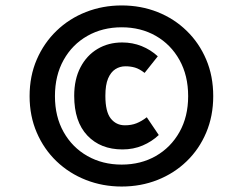

<svg xmlns="http://www.w3.org/2000/svg" viewBox="-20 -787 850 709"><path d="M429.3 -766.9Q500.2 -766.9 561.6 -742.6Q623 -718.3 669.2 -673.3Q715.5 -628.4 741.4 -567.3Q767.4 -506.3 767.4 -432Q767.4 -358.5 741.4 -297.3Q715.5 -236 669.2 -191.4Q623 -146.8 561.6 -122.5Q500.2 -98.2 429.3 -98.2Q359.1 -98.2 297.3 -122.5Q235.4 -146.8 188.8 -191.4Q142.2 -236 115.8 -297.3Q89.3 -358.5 89.3 -432Q89.3 -506.3 115.8 -567.3Q142.2 -628.4 188.8 -673.3Q235.4 -718.3 297.3 -742.6Q359.1 -766.9 429.3 -766.9ZM431.3 -630.2Q469.3 -630.2 502.9 -616.8Q536.4 -603.3 562.7 -579.1L514 -517.8Q495 -532.5 478.6 -537.4Q462.2 -542.2 443.2 -542.2Q422.7 -542.2 405.9 -531.5Q389.2 -520.8 379.1 -497.2Q369.1 -473.5 369.1 -433Q369.1 -374.6 389 -349.4Q409 -324.3 441.2 -324.3Q465.3 -324.3 484.1 -331.8Q503 -339.3 522 -354L566.3 -288.4Q540.8 -264.2 506.7 -249.7Q472.7 -235.2 432.3 -235.2Q351.2 -235.2 302.6 -286.5Q254 -337.8 254 -433Q254 -494.4 277.2 -538.5Q300.3 -582.7 340.3 -606.4Q380.2 -630.2 431.3 -630.2ZM429.3 -686.2Q358.7 -686.2 302.8 -654.5Q246.9 -622.8 214.9 -565.5Q182.9 -508.1 182.9 -432Q182.9 -356.3 214.9 -299.5Q246.9 -242.6 302.8 -210.9Q358.7 -179.2 429.3 -179.2Q500 -179.2 555.4 -210.9Q610.8 -242.6 642.8 -299.5Q674.8 -356.3 674.8 -432Q674.8 -508.1 642.8 -565.5Q610.8 -622.8 555.4 -654.5Q500 -686.2 429.3 -686.2Z"/></svg>

Font: Fira Sans Variable
Style: Italic
Weight: 397
Italic angle: -8°
Designer: Carrois Corporate & Edenspiekermann AG
Foundry: Carrois Corporate GbR & Edenspiekermann AG
Version: Version 4.202